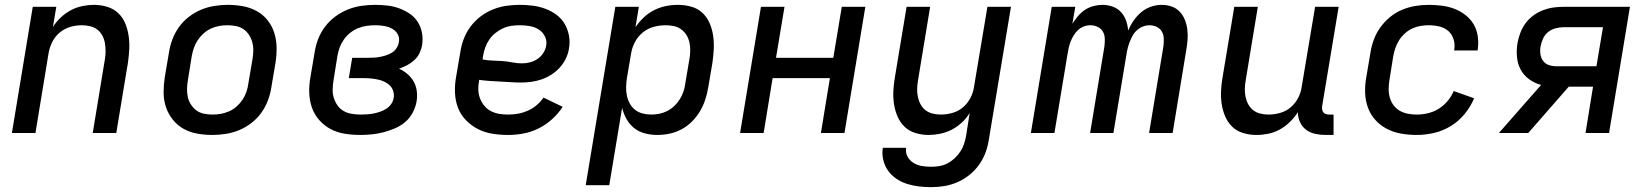

<svg xmlns="http://www.w3.org/2000/svg" viewBox="-20 -548 6790 791"><path d="M29 0 115 -520H212L198 -437Q212 -459 231.5 -477Q251 -495 273 -506.5Q295 -518 319.5 -523Q344 -528 367 -528Q395 -528 421.5 -520Q448 -512 467 -494Q486 -476 496 -451.5Q506 -427 510 -400Q514 -373 512.5 -345Q511 -317 507 -289L459 0H362L412 -303Q415 -320 415 -337.5Q415 -355 412 -371.5Q409 -388 401 -402.5Q393 -417 380.5 -426.5Q368 -436 351 -440Q334 -444 317 -444Q293 -444 269 -437Q245 -430 225.5 -413.5Q206 -397 195 -374.5Q184 -352 180 -328L126 0Z M855 8Q823 8 792.5 2.5Q762 -3 736 -17.5Q710 -32 691.5 -55.5Q673 -79 663.5 -107.5Q654 -136 654 -167.5Q654 -199 659 -231L676 -331Q680 -358 690 -385Q700 -412 717 -436Q734 -460 758 -478.5Q782 -497 808.5 -508Q835 -519 863 -523.5Q891 -528 918 -528Q950 -528 980.5 -522.5Q1011 -517 1037.5 -502.5Q1064 -488 1082.5 -464.5Q1101 -441 1110 -412.5Q1119 -384 1119.5 -352.5Q1120 -321 1115 -289L1098 -189Q1094 -162 1084 -135Q1074 -108 1057 -84Q1040 -60 1016 -41.5Q992 -23 965.5 -12Q939 -1 910.5 3.5Q882 8 855 8ZM856 -76Q873 -76 890 -79Q907 -82 924 -89.5Q941 -97 955 -109.5Q969 -122 979 -137Q989 -152 995 -169Q1001 -186 1003 -203L1020 -303Q1023 -321 1023.5 -338.5Q1024 -356 1019.5 -373Q1015 -390 1006 -404Q997 -418 983.5 -427.5Q970 -437 952.5 -440.5Q935 -444 917 -444Q900 -444 883 -441Q866 -438 849.5 -430.5Q833 -423 819 -410.5Q805 -398 795 -383Q785 -368 779 -351Q773 -334 770 -317L754 -217Q751 -199 750.5 -181.5Q750 -164 754 -147Q758 -130 767.5 -116Q777 -102 790 -92.5Q803 -83 820.5 -79.5Q838 -76 856 -76Z M1465 8Q1432 8 1400.5 3Q1369 -2 1342.5 -16Q1316 -30 1295.5 -53Q1275 -76 1265 -105Q1255 -134 1254 -166Q1253 -198 1259 -231L1276 -331Q1280 -359 1290.5 -386.5Q1301 -414 1319 -438Q1337 -462 1361.5 -480Q1386 -498 1413.5 -509Q1441 -520 1469.5 -524Q1498 -528 1526 -528Q1552 -528 1577 -525Q1602 -522 1625 -513.5Q1648 -505 1668 -491.5Q1688 -478 1701 -457.5Q1714 -437 1718.5 -412.5Q1723 -388 1719 -362Q1716 -345 1708 -328.5Q1700 -312 1686 -299.5Q1672 -287 1656.5 -279Q1641 -271 1624 -265Q1642 -257 1658 -243.5Q1674 -230 1684 -212.5Q1694 -195 1697 -173.5Q1700 -152 1696 -129Q1692 -106 1680 -83.5Q1668 -61 1649 -45Q1630 -29 1606.5 -19Q1583 -9 1559.5 -3Q1536 3 1512 5.5Q1488 8 1465 8ZM1467 -76Q1480 -76 1493.5 -77Q1507 -78 1519.5 -80.5Q1532 -83 1545.5 -87.5Q1559 -92 1571.5 -100Q1584 -108 1592 -120Q1600 -132 1602 -145Q1604 -159 1600 -172.5Q1596 -186 1586.5 -195.5Q1577 -205 1564.5 -211Q1552 -217 1538.5 -220Q1525 -223 1510.5 -224.5Q1496 -226 1481 -226H1417L1431 -310H1495Q1507 -310 1519.5 -310.5Q1532 -311 1545 -313.5Q1558 -316 1570.5 -320Q1583 -324 1594.5 -331Q1606 -338 1613.5 -349.5Q1621 -361 1623 -373Q1627 -392 1618.5 -407Q1610 -422 1595 -430Q1580 -438 1562 -441Q1544 -444 1526 -444Q1509 -444 1491 -441.5Q1473 -439 1455.5 -432Q1438 -425 1423 -413Q1408 -401 1397 -385.5Q1386 -370 1379.5 -352.5Q1373 -335 1370 -317L1354 -217Q1351 -199 1350.5 -180Q1350 -161 1355.5 -144Q1361 -127 1371 -113Q1381 -99 1396 -90.5Q1411 -82 1429.5 -79Q1448 -76 1467 -76Z M2074 8Q2041 8 2009 3Q1977 -2 1949.5 -16Q1922 -30 1900 -52.5Q1878 -75 1867 -103.5Q1856 -132 1854.5 -165Q1853 -198 1859 -231L1876 -331Q1880 -359 1890 -386Q1900 -413 1917.5 -437Q1935 -461 1959 -479.5Q1983 -498 2010.5 -509Q2038 -520 2066 -524Q2094 -528 2121 -528Q2149 -528 2175.5 -524.5Q2202 -521 2226.5 -512Q2251 -503 2272 -487.5Q2293 -472 2306 -450Q2319 -428 2324 -401.5Q2329 -375 2324 -348Q2321 -327 2311 -306.5Q2301 -286 2286 -269.5Q2271 -253 2251.5 -240.5Q2232 -228 2211.5 -221Q2191 -214 2169.5 -211Q2148 -208 2127 -208Q2105 -208 2083.5 -209.5Q2062 -211 2040.5 -212Q2019 -213 1997 -214.5Q1975 -216 1954 -219V-217Q1950 -198 1950.5 -179Q1951 -160 1957.5 -143Q1964 -126 1975 -112.5Q1986 -99 2002 -90.5Q2018 -82 2036.5 -79Q2055 -76 2074 -76Q2094 -76 2114 -79.5Q2134 -83 2153.5 -91.5Q2173 -100 2190 -114Q2207 -128 2219 -146L2298 -108Q2280 -80 2254.5 -57Q2229 -34 2199 -19Q2169 -4 2137 2Q2105 8 2074 8ZM2130 -287Q2146 -287 2162.5 -291Q2179 -295 2193.5 -304.5Q2208 -314 2217.5 -328.5Q2227 -343 2230 -359Q2234 -380 2225 -398Q2216 -416 2199.5 -426.5Q2183 -437 2162.5 -440.5Q2142 -444 2122 -444Q2104 -444 2086.5 -441.5Q2069 -439 2052.5 -431.5Q2036 -424 2021 -412Q2006 -400 1995.5 -384.5Q1985 -369 1979 -352Q1973 -335 1970 -317L1968 -303Q1988 -299 2008.5 -298.5Q2029 -298 2050 -296.5Q2071 -295 2090.5 -291Q2110 -287 2130 -287Z M2393 215 2515 -520H2612L2598 -436Q2613 -458 2632 -476Q2651 -494 2674.5 -506Q2698 -518 2723 -523Q2748 -528 2773 -528Q2801 -528 2828 -520.5Q2855 -513 2874 -495Q2893 -477 2903.5 -452.5Q2914 -428 2918 -401Q2922 -374 2920.5 -345.5Q2919 -317 2915 -289L2898 -189Q2894 -164 2886 -139Q2878 -114 2864.5 -91Q2851 -68 2832 -48.5Q2813 -29 2789 -16Q2765 -3 2739 2.5Q2713 8 2688 8Q2662 8 2637 1.5Q2612 -5 2593 -20Q2574 -35 2561.5 -57Q2549 -79 2543 -104L2490 215ZM2664 -76Q2680 -76 2697 -79.5Q2714 -83 2729.5 -91Q2745 -99 2758 -111.5Q2771 -124 2780.5 -139Q2790 -154 2795.5 -170Q2801 -186 2803 -203L2820 -303Q2823 -320 2823.5 -338Q2824 -356 2820.5 -372.5Q2817 -389 2808.5 -403Q2800 -417 2786.5 -427Q2773 -437 2756 -440.5Q2739 -444 2722 -444Q2698 -444 2673.5 -437.5Q2649 -431 2628.5 -414.5Q2608 -398 2596 -375Q2584 -352 2580 -328L2563 -228Q2560 -209 2559.5 -190.5Q2559 -172 2562.5 -154.5Q2566 -137 2574.5 -121.5Q2583 -106 2596.5 -95.5Q2610 -85 2627.5 -80.5Q2645 -76 2664 -76Z M3029 0 3115 -520H3212L3177 -310H3413L3448 -520H3545L3459 0H3362L3399 -226H3163L3126 0Z M3817 223Q3791 223 3765.5 220Q3740 217 3716.5 209.5Q3693 202 3673 188.5Q3653 175 3639 155.5Q3625 136 3619 111.5Q3613 87 3617 61H3713Q3710 81 3719 97.5Q3728 114 3744 123.5Q3760 133 3778.5 136Q3797 139 3817 139Q3834 139 3851 136Q3868 133 3883.5 125Q3899 117 3912.5 104.5Q3926 92 3936 77Q3946 62 3951.5 45.5Q3957 29 3960 12L3975 -83Q3962 -61 3942.5 -43Q3923 -25 3900.5 -13.5Q3878 -2 3853.5 3Q3829 8 3806 8Q3778 8 3751.5 0Q3725 -8 3706.5 -26Q3688 -44 3677.5 -68.5Q3667 -93 3663 -120Q3659 -147 3660.5 -175Q3662 -203 3667 -231L3715 -520H3812L3762 -217Q3759 -200 3758.5 -182.5Q3758 -165 3761.5 -148.5Q3765 -132 3773 -117.5Q3781 -103 3793.5 -93.5Q3806 -84 3822.5 -80Q3839 -76 3856 -76Q3880 -76 3904.5 -83Q3929 -90 3948 -106.5Q3967 -123 3978.5 -145.5Q3990 -168 3993 -192L4048 -520H4145L4054 26Q4050 53 4040.5 79.5Q4031 106 4014 130Q3997 154 3974 172.5Q3951 191 3924.5 202.5Q3898 214 3871 218.5Q3844 223 3817 223Z M4227 0 4313 -520H4410L4398 -450Q4408 -466 4421 -481.5Q4434 -497 4450 -507.5Q4466 -518 4485 -523Q4504 -528 4522 -528Q4544 -528 4564.5 -520.5Q4585 -513 4598.5 -498Q4612 -483 4619 -463.5Q4626 -444 4628 -422Q4637 -444 4650.5 -463.5Q4664 -483 4682 -498Q4700 -513 4722 -520.5Q4744 -528 4766 -528Q4788 -528 4807.5 -521Q4827 -514 4840.5 -499.5Q4854 -485 4861.5 -466Q4869 -447 4871.5 -426.5Q4874 -406 4872.5 -384.5Q4871 -363 4867 -341L4811 0H4714L4773 -357Q4775 -373 4774.5 -389Q4774 -405 4766.5 -418Q4759 -431 4745 -437.5Q4731 -444 4715 -444Q4702 -444 4689 -439Q4676 -434 4665 -424.5Q4654 -415 4647 -402.5Q4640 -390 4635 -377.5Q4630 -365 4626.5 -352Q4623 -339 4621 -325L4567 0H4471L4530 -357Q4532 -373 4531.5 -389Q4531 -405 4523.5 -418Q4516 -431 4501.5 -437.5Q4487 -444 4472 -444Q4458 -444 4445 -439Q4432 -434 4421.5 -424.5Q4411 -415 4403.5 -402.5Q4396 -390 4391 -377.5Q4386 -365 4383 -352Q4380 -339 4378 -325L4324 0Z M5156 8Q5128 8 5101.5 0Q5075 -8 5056.5 -26Q5038 -44 5027.5 -68.5Q5017 -93 5013 -120Q5009 -147 5010.5 -175Q5012 -203 5017 -231L5065 -520H5162L5112 -217Q5109 -200 5108.5 -182.5Q5108 -165 5111.5 -148.5Q5115 -132 5123 -117.5Q5131 -103 5143.5 -93.5Q5156 -84 5172.5 -80Q5189 -76 5206 -76Q5230 -76 5254.5 -83Q5279 -90 5298 -106.5Q5317 -123 5328.5 -145.5Q5340 -168 5343 -192L5398 -520H5495L5427 -111Q5426 -104 5427 -97Q5428 -90 5432 -85Q5436 -80 5442.5 -78Q5449 -76 5456 -76H5474V8H5442Q5420 8 5399 3.5Q5378 -1 5361.5 -13Q5345 -25 5336 -44.5Q5327 -64 5327 -86Q5313 -64 5294 -45.5Q5275 -27 5252.5 -14.5Q5230 -2 5205 3Q5180 8 5156 8Z M5817 8Q5784 8 5752.5 2.5Q5721 -3 5694 -17Q5667 -31 5646.5 -53.5Q5626 -76 5615.5 -105Q5605 -134 5604 -166Q5603 -198 5609 -231L5626 -331Q5630 -358 5640 -385Q5650 -412 5667 -435.5Q5684 -459 5707 -478Q5730 -497 5757 -508Q5784 -519 5811 -523.5Q5838 -528 5866 -528Q5893 -528 5920.5 -524.5Q5948 -521 5972.5 -511.5Q5997 -502 6017.5 -486Q6038 -470 6051 -448Q6064 -426 6068 -399Q6072 -372 6068 -344L6067 -340H5971V-342Q5975 -365 5968.5 -386Q5962 -407 5946.5 -420.5Q5931 -434 5909.5 -439Q5888 -444 5865 -444Q5849 -444 5831.5 -441Q5814 -438 5798 -430.5Q5782 -423 5768 -410.5Q5754 -398 5744.5 -383Q5735 -368 5729 -351Q5723 -334 5720 -317L5704 -217Q5701 -199 5701 -180.5Q5701 -162 5706 -145Q5711 -128 5721.5 -114Q5732 -100 5747 -91.5Q5762 -83 5780 -79.5Q5798 -76 5817 -76Q5840 -76 5863 -81.5Q5886 -87 5906.5 -99.5Q5927 -112 5943.5 -131.5Q5960 -151 5969 -173L6053 -143Q6039 -109 6014.5 -79Q5990 -49 5957.5 -29Q5925 -9 5888.5 -0.5Q5852 8 5817 8Z M6155 0 6329 -198Q6303 -205 6280.5 -221Q6258 -237 6245 -261Q6232 -285 6229.5 -314Q6227 -343 6232 -372Q6236 -393 6244 -414Q6252 -435 6265.5 -453Q6279 -471 6297.5 -484.5Q6316 -498 6337 -506Q6358 -514 6379.5 -517Q6401 -520 6422 -520H6695L6609 0H6512L6543 -191H6443L6332 -64L6276 0ZM6392 -275H6557L6584 -436H6422Q6406 -436 6389 -431.5Q6372 -427 6358.5 -416.5Q6345 -406 6337.5 -390Q6330 -374 6327 -358Q6324 -342 6326 -326Q6328 -310 6337 -297.5Q6346 -285 6361 -280Q6376 -275 6392 -275Z"/></svg>

Font: Iosevka Custom Medium
Style: Italic
Weight: 500
Italic angle: -9°
Designer: Belleve Invis
Foundry: Belleve Invis
Version: Version 27.0.1